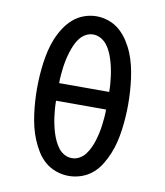

<svg xmlns="http://www.w3.org/2000/svg" viewBox="-84 -815 768 892"><g transform="rotate(10 300.0 -368.5)"><path d="M300 8Q270 8 241 -2Q212 -12 189 -31.5Q166 -51 150 -77Q134 -103 122.5 -131Q111 -159 104 -188Q97 -217 93 -247Q89 -277 87 -307Q85 -337 85 -367Q85 -398 87 -428Q89 -458 93 -488Q97 -518 104 -547.5Q111 -577 122.5 -605Q134 -633 150.5 -658.5Q167 -684 189.5 -704Q212 -724 241 -734.5Q270 -745 300 -745Q330 -745 359 -734.5Q388 -724 410.5 -704Q433 -684 449.5 -658.5Q466 -633 477.5 -605Q489 -577 496 -547.5Q503 -518 507 -488Q511 -458 513 -428Q515 -398 515 -367Q515 -337 513 -307Q511 -277 507 -247Q503 -217 496 -188Q489 -159 477.5 -131Q466 -103 450 -77Q434 -51 411 -31.5Q388 -12 359 -2Q330 8 300 8ZM418 -409Q418 -428 416.5 -447Q415 -466 412.5 -484.5Q410 -503 406 -521.5Q402 -540 396.5 -558Q391 -576 383 -593.5Q375 -611 363.5 -625.5Q352 -640 335 -649.5Q318 -659 299 -659Q280 -659 263.5 -649.5Q247 -640 235.5 -625Q224 -610 216.5 -592.5Q209 -575 203.5 -557.5Q198 -540 194 -521.5Q190 -503 187.5 -484.5Q185 -466 183.5 -447Q182 -428 182 -409ZM300 -76Q319 -76 336 -85.5Q353 -95 364 -110Q375 -125 383 -142Q391 -159 396.5 -177Q402 -195 406 -213.5Q410 -232 412.5 -250.5Q415 -269 416.5 -288Q418 -307 418 -326H182Q182 -307 183.5 -288Q185 -269 187.5 -250.5Q190 -232 194 -213.5Q198 -195 203.5 -177Q209 -159 217 -142Q225 -125 236 -110Q247 -95 264 -85.5Q281 -76 300 -76Z"/></g></svg>

Font: Zed Mono Medium Extended
Style: Regular
Weight: 500
Width: 7
Monospace: yes
Designer: Belleve Invis
Foundry: Belleve Invis
Version: Version 1.0.0; ttfautohint (v1.8.4)